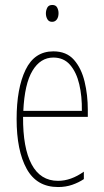

<svg xmlns="http://www.w3.org/2000/svg" viewBox="-20 -744 420 774"><path d="M195 -537Q248 -537 278 -503Q308 -469 321 -415Q334 -361 334 -301V-273H73Q72 -148 107.5 -81.5Q143 -15 214 -15Q266 -15 318 -52V-22Q297 -8 271 1Q245 10 214 10Q128 10 87.5 -63.5Q47 -137 47 -264Q47 -388 83 -462.5Q119 -537 195 -537ZM195 -512Q143 -512 111 -459Q79 -406 74 -297H310Q311 -356 299.5 -404.5Q288 -453 262.5 -482.5Q237 -512 195 -512ZM191 -724Q205 -724 210.5 -713.5Q216 -703 216 -691Q216 -675 209 -665.5Q202 -656 190 -656Q177 -656 171 -666.5Q165 -677 165 -690Q165 -702 170.5 -713Q176 -724 191 -724Z"/></svg>

Font: Noto Sans Lao Looped ExtraCondensed Thin
Style: Regular
Weight: 100
Width: 2
Designer: Mark Frömberg, Ben Mitchell
Foundry: The Fontpad Ltd
Version: Version 1.002; ttfautohint (v1.8.4.7-5d5b)